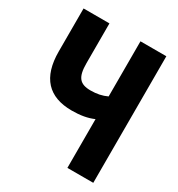

<svg xmlns="http://www.w3.org/2000/svg" viewBox="-170 -826 871 938"><g transform="rotate(30 265.0 -357.0)"><path d="M349 0H495V-714H349V-403C321 -390 293 -384 258 -384C196 -384 174 -411 174 -490V-714H28V-472C28 -325 96 -253 227 -253C275 -253 315 -260 349 -275Z"/></g></svg>

Font: Noto Sans Mono Condensed ExtraBold
Style: Regular
Weight: 800
Width: 3
Designer: Monotype Design Team
Foundry: Monotype Imaging Inc.
Version: Version 2.014